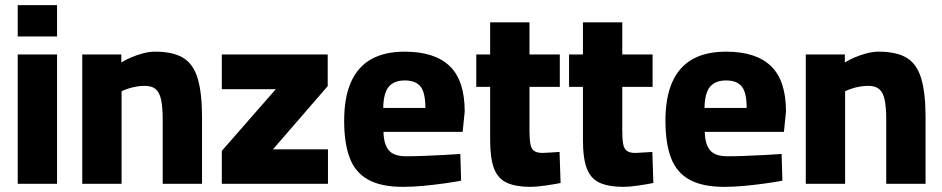

<svg xmlns="http://www.w3.org/2000/svg" viewBox="-20 -715 3665 747"><path d="M49 0V-503H202V0ZM49 -573V-695H202V-573Z M300 0V-503H452V-472Q468 -482 490 -491.5Q512 -501 536.5 -507.5Q561 -514 583 -514Q654 -514 693.5 -489.5Q733 -465 749.5 -408.5Q766 -352 766 -259V0H613V-250Q613 -297 607 -326Q601 -355 586 -368Q571 -381 543 -381Q527 -381 510 -378Q493 -375 478 -370Q463 -365 453 -360V0Z M843 0V-128L1053 -368H843V-503H1255V-380L1042 -134H1256V0Z M1548 12Q1463 12 1412.5 -16Q1362 -44 1340.5 -101Q1319 -158 1319 -245Q1319 -336 1345.5 -395.5Q1372 -455 1424 -484.5Q1476 -514 1555 -514Q1671 -514 1729.5 -458Q1788 -402 1788 -281L1780 -202H1472Q1473 -154 1492.5 -130.5Q1512 -107 1560 -107Q1591 -107 1629.5 -108.5Q1668 -110 1706 -112Q1744 -114 1771 -116L1774 -12Q1748 -7 1709 -1.5Q1670 4 1628 8Q1586 12 1548 12ZM1471 -295H1635Q1635 -355 1616 -378.5Q1597 -402 1555 -402Q1513 -402 1492.5 -377.5Q1472 -353 1471 -295Z M2044 12Q1988 12 1953 -3.5Q1918 -19 1902.5 -58.5Q1887 -98 1887 -170V-377H1833V-503H1887V-628H2040V-503H2158V-377H2040V-208Q2040 -174 2043.5 -155Q2047 -136 2058 -128Q2069 -120 2091 -120Q2097 -120 2110 -121Q2123 -122 2136.5 -122.5Q2150 -123 2157 -124L2161 -3Q2136 2 2101.5 7Q2067 12 2044 12Z M2405 12Q2349 12 2314 -3.5Q2279 -19 2263.5 -58.5Q2248 -98 2248 -170V-377H2194V-503H2248V-628H2401V-503H2519V-377H2401V-208Q2401 -174 2404.5 -155Q2408 -136 2419 -128Q2430 -120 2452 -120Q2458 -120 2471 -121Q2484 -122 2497.5 -122.5Q2511 -123 2518 -124L2522 -3Q2497 2 2462.5 7Q2428 12 2405 12Z M2798 12Q2713 12 2662.5 -16Q2612 -44 2590.5 -101Q2569 -158 2569 -245Q2569 -336 2595.5 -395.5Q2622 -455 2674 -484.5Q2726 -514 2805 -514Q2921 -514 2979.5 -458Q3038 -402 3038 -281L3030 -202H2722Q2723 -154 2742.5 -130.5Q2762 -107 2810 -107Q2841 -107 2879.5 -108.5Q2918 -110 2956 -112Q2994 -114 3021 -116L3024 -12Q2998 -7 2959 -1.5Q2920 4 2878 8Q2836 12 2798 12ZM2721 -295H2885Q2885 -355 2866 -378.5Q2847 -402 2805 -402Q2763 -402 2742.5 -377.5Q2722 -353 2721 -295Z M3115 0V-503H3267V-472Q3283 -482 3305 -491.5Q3327 -501 3351.5 -507.5Q3376 -514 3398 -514Q3469 -514 3508.5 -489.5Q3548 -465 3564.5 -408.5Q3581 -352 3581 -259V0H3428V-250Q3428 -297 3422 -326Q3416 -355 3401 -368Q3386 -381 3358 -381Q3342 -381 3325 -378Q3308 -375 3293 -370Q3278 -365 3268 -360V0Z"/></svg>

Font: Cairo ExtraBold
Style: Regular
Weight: 800
Designer: Mohamed Gaber, Accademia di Belle Arti di Urbino
Foundry: Kief Type Foundry, Accademia di Belle Arti di Urbino
Version: Version 3.117